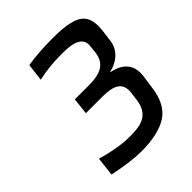

<svg xmlns="http://www.w3.org/2000/svg" viewBox="-152 -580 677 677"><g transform="rotate(-45 186.5 -242.0)"><path d="M360 -346 365 -385C374 -454 348 -477 303 -487C283 -492 256 -494 220 -494C176 -494 135 -491 97 -485L89 -420C125 -428 162 -432 201 -432H213C273 -432 301 -415 296 -380L293 -350C285 -291 235 -286 191 -286H125L118 -224H196C239 -224 289 -220 282 -162L278 -131C269 -61 220 -56 168 -56C133 -56 89 -63 37 -78L29 -7C83 4 127 10 161 10C218 10 262 0 293 -20C323 -40 341 -75 347 -124L354 -174C360 -223 336 -254 282 -265L283 -267C316 -274 355 -298 360 -346Z"/></g></svg>

Font: Gamestation Condensed
Style: Italic
Weight: 400
Width: 3
Designer: Jonas Hecksher
Foundry: Jonas Hecksher, Playtypeª, e-types AS
Version: Version 1.003